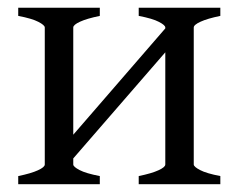

<svg xmlns="http://www.w3.org/2000/svg" viewBox="-20 -474 614 494"><path d="M336.9 0V-21Q370.1 -27.8 387.7 -35.9Q405.3 -43.9 405.3 -50.8V-339.4L168.5 -66.4V-50.8Q168.5 -44.9 184.8 -36.4Q201.2 -27.8 236.8 -21V0H26.9V-21Q60.1 -27.8 77.6 -35.9Q95.2 -43.9 95.2 -50.8V-403.3Q95.2 -409.2 78.9 -417.7Q62.5 -426.3 26.9 -433.1V-454.1H236.8V-433.1Q203.6 -426.3 186 -418.2Q168.5 -410.2 168.5 -403.3V-127.4L405.3 -400.9V-403.3Q405.3 -409.2 388.9 -417.7Q372.6 -426.3 336.9 -433.1V-454.1H546.9V-433.1Q513.7 -426.3 496.1 -418.2Q478.5 -410.2 478.5 -403.3V-50.8Q478.5 -44.9 494.9 -36.4Q511.2 -27.8 546.9 -21V0Z"/></svg>

Font: Akkhara
Style: Regular
Weight: 400
Designer: J. Victor Gaultney
Version: Version 1.00 June 13, 2006, initial release